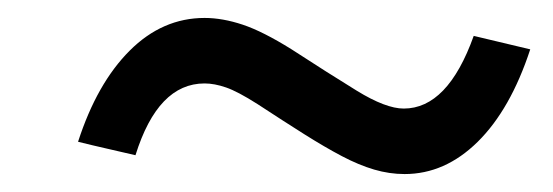

<svg xmlns="http://www.w3.org/2000/svg" viewBox="-20 -481 616 214"><path d="M305 -426Q345 -400 377.5 -380Q410 -360 430 -360Q479 -360 508 -441L571 -426Q549 -359 512.5 -323Q476 -287 431 -287Q414 -287 397 -292Q380 -297 361 -307Q342 -317 319 -331.5Q296 -346 267 -365Q245 -379 232 -383.5Q219 -388 208 -388Q156 -388 131 -308Q114 -312 98.5 -315.5Q83 -319 67 -323Q88 -388 124.5 -424.5Q161 -461 208 -461Q228 -461 250.5 -453.5Q273 -446 305 -426Z"/></svg>

Font: Rosa Sans
Style: Italic
Weight: 400
Italic angle: -12°
Designer: Pentagram / MCKL
Foundry: Pentagram / MCKL
Version: Version 1.005;September 16, 2019;FontCreator 11.5.0.2425 64-